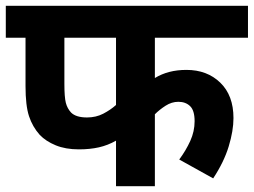

<svg xmlns="http://www.w3.org/2000/svg" viewBox="-20 -642 875 662"><path d="M514 -512V-373Q537 -387 564 -394Q591 -401 623 -401Q694 -401 739.5 -357Q785 -313 785 -235Q785 -191 768.5 -137Q752 -83 715 -27L598 -92Q621 -123 636 -156Q651 -189 651 -224Q651 -261 635.5 -276Q620 -291 595 -291Q572 -291 551 -277.5Q530 -264 514 -248V0H380V-157Q352 -141 321 -134Q290 -127 252 -127Q206 -127 172 -141Q138 -155 117 -177Q92 -205 80 -241.5Q68 -278 68 -345V-512H0V-622H835V-512ZM202 -512V-353Q202 -307 207 -287.5Q212 -268 225 -254Q242 -237 280 -237Q311 -237 336 -250Q361 -263 380 -280V-512Z"/></svg>

Font: Noto Sans Devanagari UI
Style: Bold
Weight: 700
Designer: Jelle Bosma - Monotype Design Team
Foundry: Monotype Imaging Inc.
Version: Version 2.004; ttfautohint (v1.8.4.7-5d5b)